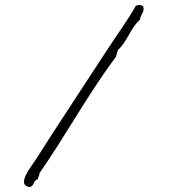

<svg xmlns="http://www.w3.org/2000/svg" viewBox="-20 -728 687 782"><path d="M563 -702C552 -710 539 -708 533 -704C499 -643 455 -585 414 -521C399 -499 385 -476 370 -454C289 -329 206 -205 125 -77C112 -57 85 -23 79 2C75 18 79 31 101 34C121 29 114 7 134 2C135 -8 141 -13 141 -23C239 -164 322 -314 421 -454C431 -468 442 -482 452 -496C455 -506 457 -516 461 -525C499 -560 511 -613 550 -648C552 -670 571 -679 563 -702Z"/></svg>

Font: Yuji Syuku Std R
Style: Regular
Weight: 400
Designer: Kataoka Yuji
Foundry: Kinuta Font Factory
Version: Version 3.000;hotconv 1.0.111;makeotfexe 2.5.65597